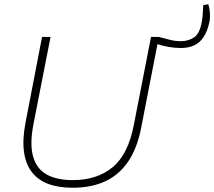

<svg xmlns="http://www.w3.org/2000/svg" viewBox="-20 -874 1009 904"><path d="M832 -648Q804 -648 774.5 -653Q745 -658 715 -668L728 -700Q754 -693 780 -686.5Q806 -680 831 -680Q866 -680 893 -697.5Q920 -715 930 -770Q933 -786 934.5 -806.5Q936 -827 937 -850L961 -854Q967 -833 968.5 -812Q970 -791 966 -771Q957 -727 938.5 -699.5Q920 -672 893.5 -660Q867 -648 832 -648ZM322 10Q256 10 207.5 -8Q159 -26 130 -63.5Q101 -101 93 -159Q85 -217 100 -296L178 -700H218L138 -292Q119 -195 136 -136.5Q153 -78 200.5 -52Q248 -26 323 -26Q436 -26 509.5 -86Q583 -146 610 -285L691 -700H728L645 -274Q626 -175 582.5 -112Q539 -49 473.5 -19.5Q408 10 322 10Z"/></svg>

Font: REM Thin
Style: Italic
Weight: 250
Italic angle: -11°
Designer: Octavio Pardo
Foundry: Ashler Design
Version: Version 1.005;gftools[0.9.28]